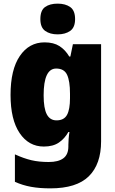

<svg xmlns="http://www.w3.org/2000/svg" viewBox="-20 -796 635 1056"><path d="M225 -563Q275 -563 307 -542.5Q339 -522 361 -485H367L381 -553H536V-19Q536 107 468.5 173.5Q401 240 257 240Q197 240 150.5 231.5Q104 223 62 204V53Q110 75 152 85Q194 95 248 95Q301 95 328.5 74.5Q356 54 356 10V1Q356 -13 357.5 -32.5Q359 -52 362 -70H356Q336 -34 304 -12Q272 10 221 10Q138 10 88 -64Q38 -138 38 -274Q38 -413 89 -488Q140 -563 225 -563ZM289 -419Q220 -419 220 -272Q220 -200 237.5 -167Q255 -134 291 -134Q332 -134 348.5 -164Q365 -194 365 -256V-281Q365 -350 349 -384.5Q333 -419 289 -419ZM297 -776Q340 -776 366.5 -757Q393 -738 393 -691Q393 -645 366 -626Q339 -607 297 -607Q255 -607 228.5 -626Q202 -645 202 -691Q202 -739 228 -757.5Q254 -776 297 -776Z"/></svg>

Font: Noto Sans Hebrew SemiCondensed Black
Style: Regular
Weight: 900
Width: 4
Designer: Ben Nathan
Foundry: Google LLC
Version: Version 3.001; ttfautohint (v1.8.4.7-5d5b)